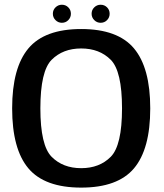

<svg xmlns="http://www.w3.org/2000/svg" viewBox="-20 -806 710 830"><path d="M331 5Q489 5 559.2 -78.2Q629.5 -161.5 629.5 -337.5Q629.5 -513 559.2 -596.8Q489 -680.5 331 -680.5Q173 -680.5 102.8 -596.8Q32.5 -513 32.5 -337.5Q32.5 -161.5 102.8 -78.2Q173 5 331 5ZM331 -79Q252 -79 203.2 -128.2Q154.5 -177.5 154.5 -337.5Q154.5 -498.5 203.2 -547.5Q252 -596.5 331 -596.5Q410 -596.5 458.8 -547.5Q507.5 -498.5 507.5 -337.5Q507.5 -177.5 458.8 -128.2Q410 -79 331 -79ZM247.5 -707.5Q264 -707.5 275.2 -719Q286.5 -730.5 286.5 -746.5Q286.5 -763 275.2 -774.2Q264 -785.5 247.5 -785.5Q231.5 -785.5 220 -774.2Q208.5 -763 208.5 -746.5Q208.5 -730.5 220 -719Q231.5 -707.5 247.5 -707.5ZM415 -707.5Q431.5 -707.5 442.8 -719Q454 -730.5 454 -746.5Q454 -763 442.8 -774.2Q431.5 -785.5 415 -785.5Q399 -785.5 387.5 -774.2Q376 -763 376 -746.5Q376 -730.5 387.5 -719Q399 -707.5 415 -707.5Z"/></svg>

Font: Anybody UltraCondensed Thin Medium
Style: Regular
Weight: 500
Version: Version 1.111